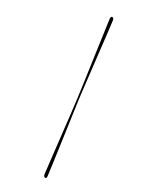

<svg xmlns="http://www.w3.org/2000/svg" viewBox="-247 -833 866 1088"><g transform="rotate(30 186.0 -288.5)"><path d="M196.6 -285.2Q201.6 -246.2 208.5 -186.2Q215.4 -126.2 223.1 -58.2Q230.8 9.7 238.1 73.8Q245.3 137.9 251 185.2Q253.9 200.7 263.4 200.9Q273.3 201.4 271.5 185.8Q267.4 153.4 261 106.7Q254.6 59.9 247.1 5.8Q239.7 -48.2 232 -102.4Q224.3 -156.5 217.7 -204.1Q211.1 -251.8 206.6 -284.8Q202.4 -318.8 196.8 -366.8Q191.2 -414.9 184.9 -470.1Q178.7 -525.4 172.3 -580.1Q165.9 -634.9 160.4 -682.6Q154.9 -730.4 150.7 -762.8Q148.3 -778 138.3 -778.4Q129.8 -778.4 130.1 -763.3Q136.6 -715.2 145.8 -649.9Q155 -584.5 164.6 -515.3Q174.3 -446.1 183 -385.2Q191.7 -324.3 196.6 -285.2Z"/></g></svg>

Font: Fraunces 144pt S000 Light
Style: Italic
Weight: 300
Italic angle: -16°
Version: Version 1.000; ttfautohint (v1.8.3)